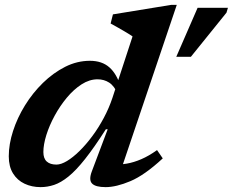

<svg xmlns="http://www.w3.org/2000/svg" viewBox="-20 -756 956 788"><path d="M464 -369.5Q449 -403.5 428 -417Q407 -430.5 380.5 -430.5Q347 -430.5 314.8 -409.8Q282.5 -389 254.2 -355Q226 -321 204.2 -281Q182.5 -241 170.2 -201.8Q158 -162.5 158 -132Q158 -105.5 172 -93Q186 -80.5 211.5 -80.5Q230.5 -80.5 255 -95.2Q279.5 -110 306.5 -136.5Q333.5 -163 359.2 -197.8Q385 -232.5 406.2 -272.5Q427.5 -312.5 441.5 -354.5L524 -606.5Q515 -613 499 -622.5Q483 -632 465.5 -642Q448 -652 434 -659.5L443.5 -697L682.5 -736H705.5L469.5 -37.5L442 -81.5Q471.5 -79.5 500.5 -84.5Q529.5 -89.5 560.2 -102.8Q591 -116 624.5 -140L648 -106Q573.5 -37 515.2 -12.5Q457 12 413.5 12Q372 12 357.8 -2.8Q343.5 -17.5 357 -53L422 -225.5H414.5Q366.5 -150.5 329.2 -103.5Q292 -56.5 261 -31.5Q230 -6.5 202.2 2.8Q174.5 12 146.5 12Q110.5 12 80.8 -2Q51 -16 33.5 -44.2Q16 -72.5 16 -114.5Q16 -164 33.5 -218.2Q51 -272.5 82.5 -323.5Q114 -374.5 156.2 -415.8Q198.5 -457 247.5 -481.8Q296.5 -506.5 349 -506.5Q398.5 -506.5 429 -479.5Q459.5 -452.5 475.5 -399ZM703.5 -523 791 -724H915.5L909.5 -704L763.5 -523Z"/></svg>

Font: Newsreader 9pt SemiBold
Style: Italic
Weight: 600
Italic angle: -17°
Designer: Hugues Gentile
Foundry: Production Type
Version: Version 1.003